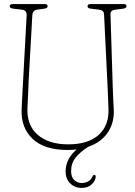

<svg xmlns="http://www.w3.org/2000/svg" viewBox="-20 -720 664 941"><path d="M508 -280 490 -649.5Q489.5 -669.5 466 -672.5L425.5 -677.5Q409 -679 409 -689.5Q409 -700 423 -700H586Q600 -700 600 -689.5Q600 -680 583.5 -677.5L545 -672.5Q520.5 -669.5 521.5 -650L533 -280Q534 -256 535 -233Q536 -210 537.5 -185Q541 -119.5 508.5 -71Q476 -22.5 413.5 -1Q372 25 350.2 52.8Q328.5 80.5 328.5 119Q328.5 148 344 162.5Q359.5 177 380.5 177Q396 177 410.8 169.8Q425.5 162.5 433 145.5Q436.5 137.5 442 137.5Q449 136.5 449 146.5Q448.5 165 430 183Q411.5 201 381 201Q346 201 323.8 178.5Q301.5 156 301.5 120Q301.5 59.5 355.5 12.5Q334.5 15 311.5 15Q197 15 139.8 -39.5Q82.5 -94 86 -183Q86.5 -199.5 87.8 -225Q89 -250.5 90.5 -276.5Q92 -302.5 93 -320.5L110.5 -643.5Q112 -669.5 88 -672.5L44.5 -677.5Q27.5 -680 27.5 -689.5Q27.5 -700 42 -700H199.5Q213.5 -700 213.5 -689.5Q213.5 -680 197 -677.5L161.5 -672.5Q140 -669 138.5 -646.5L120.5 -326.5Q118.5 -285.5 117.5 -252.8Q116.5 -220 114.5 -190.5Q111 -105.5 165.2 -59Q219.5 -12.5 314.5 -12.5Q412 -12.5 464 -59.2Q516 -106 511.5 -191Q510 -222.5 509.5 -242.2Q509 -262 508 -280Z"/></svg>

Font: Fraunces 144pt S100 Thin
Style: Regular
Weight: 100
Version: Version 1.000; ttfautohint (v1.8.3)